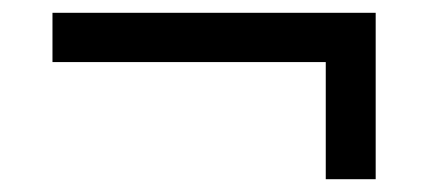

<svg xmlns="http://www.w3.org/2000/svg" viewBox="-20 -449 669 300"><path d="M62 -352V-429H567V-169H489V-352Z"/></svg>

Font: Georama ExtraExtended
Style: Regular
Weight: 400
Width: 8
Designer: Jean-Baptiste Levee
Foundry: Production Type
Version: Version 1.000